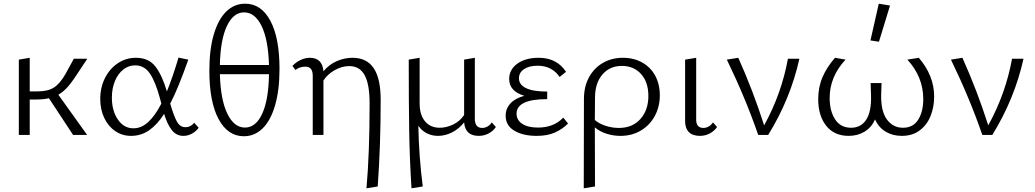

<svg xmlns="http://www.w3.org/2000/svg" viewBox="-20 -731 5607 1040"><path d="M296 -218 452 0H376L245 -199Q216 -192 175 -192H141V0H82V-408L141 -418V-236H185Q239 -236 271.5 -256.5Q304 -277 334 -329L380 -413H453L382 -306Q339 -242 296 -218Z M1056 -39Q1043 -20 1020.5 -7.5Q998 5 974 5Q935 5 910.5 -26.5Q886 -58 869 -114Q832 -56 788 -25.5Q744 5 690 5Q642 5 604 -21Q566 -47 544.5 -92.5Q523 -138 523 -195Q523 -258 549 -309Q575 -360 619 -389Q663 -418 716 -418Q785 -418 821.5 -371Q858 -324 884 -236Q915 -312 947 -419L1000 -408Q943 -247 902 -170Q921 -104 938 -73Q955 -42 984 -42Q1013 -42 1032 -66ZM854 -170 845 -203Q822 -288 792 -332.5Q762 -377 712 -377Q677 -377 648.5 -355Q620 -333 603 -293Q586 -253 586 -202Q586 -131 618.5 -83.5Q651 -36 703 -36Q746 -36 783 -70Q820 -104 854 -170Z M1494 -358Q1494 -243 1470 -160.5Q1446 -78 1402.5 -35.5Q1359 7 1301 7Q1214 7 1164 -86Q1114 -179 1114 -348Q1114 -463 1138 -544.5Q1162 -626 1205.5 -668.5Q1249 -711 1308 -711Q1395 -711 1444.5 -618.5Q1494 -526 1494 -358ZM1171 -379H1437Q1433 -516 1397 -590Q1361 -664 1302 -664Q1244 -664 1209 -590Q1174 -516 1171 -379ZM1437 -329H1171Q1175 -190 1211.5 -115Q1248 -40 1307 -40Q1366 -40 1400.5 -115.5Q1435 -191 1437 -329Z M2042 -190Q2042 57 2026 279L1965 289Q1982 101 1982 -171Q1982 -275 1955 -324Q1928 -373 1872 -373Q1832 -373 1793 -351Q1754 -329 1732 -295V0H1674V-321Q1674 -370 1634 -370Q1604 -370 1580 -352L1564 -374Q1583 -394 1608 -406Q1633 -418 1658 -418Q1726 -418 1732 -345Q1763 -382 1804.5 -400Q1846 -418 1890 -418Q1966 -418 2004 -362Q2042 -306 2042 -190Z M2666 -43Q2651 -21 2626.5 -8Q2602 5 2573 5Q2500 5 2494 -68Q2465 -32 2428 -13.5Q2391 5 2352 5Q2320 5 2292 -9Q2264 -23 2246 -50Q2249 117 2270 279L2209 289Q2199 134 2196.5 -21Q2194 -176 2194 -408L2253 -418V-171Q2253 -109 2282 -74Q2311 -39 2362 -39Q2398 -39 2434.5 -56.5Q2471 -74 2494 -108V-408L2552 -418V-88Q2552 -38 2592 -38Q2606 -38 2620 -45.5Q2634 -53 2644 -68Z M3057 -62Q3026 -31 2985.5 -13Q2945 5 2887 5Q2813 5 2766 -23Q2719 -51 2719 -104Q2719 -143 2745 -171Q2771 -199 2820 -212Q2738 -237 2738 -303Q2738 -354 2782 -386Q2826 -418 2898 -418Q2996 -418 3046 -342L3011 -314Q2993 -342 2963 -358.5Q2933 -375 2892 -375Q2846 -375 2818.5 -356.5Q2791 -338 2791 -307Q2791 -272 2829.5 -253.5Q2868 -235 2944 -235V-194Q2778 -194 2778 -115Q2778 -81 2808.5 -60.5Q2839 -40 2894 -40Q2980 -40 3031 -94Z M3554 -215Q3554 -153 3527 -103Q3500 -53 3451.5 -24Q3403 5 3341 5Q3301 5 3264.5 -7Q3228 -19 3202 -41Q3202 171 3203 279L3142 289Q3143 125 3143 -195Q3143 -262 3170.5 -312.5Q3198 -363 3246 -390.5Q3294 -418 3354 -418Q3413 -418 3458.5 -392.5Q3504 -367 3529 -321Q3554 -275 3554 -215ZM3492 -211Q3492 -286 3452.5 -330Q3413 -374 3348 -374Q3284 -374 3244 -328.5Q3204 -283 3203 -205Q3203 -119 3202 -81Q3225 -61 3260.5 -49.5Q3296 -38 3332 -38Q3406 -38 3449 -86.5Q3492 -135 3492 -211Z M3691 -79V-408L3751 -418V-88Q3749 -38 3790 -38Q3804 -38 3818 -45.5Q3832 -53 3842 -68L3864 -43Q3849 -21 3824.5 -8Q3800 5 3771 5Q3731 5 3710.5 -16.5Q3690 -38 3691 -79Z M4310 -413Q4262 -196 4141 0H4087Q4018 -200 3917 -408L3979 -418Q4058 -243 4119 -52Q4213 -222 4248 -413Z M5040 -208Q5040 -151 5020.5 -102.5Q5001 -54 4961.5 -24.5Q4922 5 4865 5Q4815 5 4777 -18Q4739 -41 4720 -84Q4700 -40 4662.5 -17.5Q4625 5 4577 5Q4499 5 4455.5 -49.5Q4412 -104 4412 -194Q4412 -259 4435.5 -313.5Q4459 -368 4503 -418L4560 -408Q4474 -316 4474 -200Q4474 -130 4503.5 -84.5Q4533 -39 4590 -39Q4644 -39 4672.5 -83.5Q4701 -128 4698 -216L4696 -281H4755L4753 -218Q4751 -129 4784 -84Q4817 -39 4871 -39Q4926 -39 4953.5 -82.5Q4981 -126 4981 -195Q4981 -314 4895 -408L4957 -418Q5040 -321 5040 -208ZM4695 -512 4740 -711 4801 -701 4741 -505Z M5524 -413Q5476 -196 5355 0H5301Q5232 -200 5131 -408L5193 -418Q5272 -243 5333 -52Q5427 -222 5462 -413Z"/></svg>

Font: Ysabeau Semilight
Style: Regular
Weight: 300
Designer: Christian Thalmann (Catharsis Fonts)
Version: Version 0.003